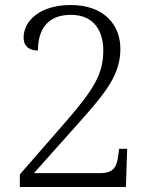

<svg xmlns="http://www.w3.org/2000/svg" viewBox="-20 -744 599 764"><path d="M59 0H481L486 -152H454L451 -128C445 -81 434 -55 377 -55H115L297 -259C403 -378 459 -448 459 -550C459 -647 392 -724 262 -724C136 -724 74 -659 74 -595C74 -557 99 -543 131 -543C131 -624 167 -685 262 -685C356 -685 391 -618 391 -543C391 -448 351 -386 242 -260L59 -50Z"/></svg>

Font: Noto Serif Ethiopic Light
Style: Regular
Weight: 300
Designer: Monotype Design Team
Foundry: Monotype Imaging Inc.
Version: Version 2.102